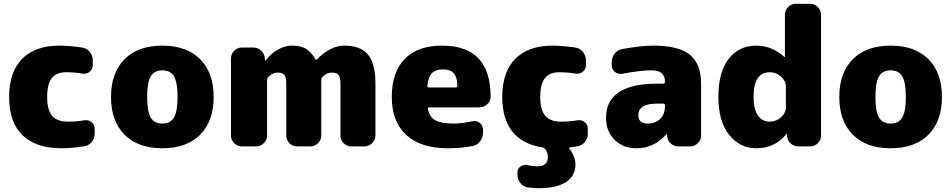

<svg xmlns="http://www.w3.org/2000/svg" viewBox="-20 -770 5003 1010"><path d="M422 -137Q444 -141 461 -128Q478 -115 478 -93V-67Q478 -42 462.5 -23Q447 -4 422 0Q352 10 303 10Q170 10 99 -58Q28 -126 28 -260Q28 -391 96.5 -460.5Q165 -530 293 -530Q342 -530 412 -520Q437 -516 452.5 -497Q468 -478 468 -453V-427Q468 -405 451 -392Q434 -379 412 -383Q371 -390 328 -390Q277 -390 252.5 -359Q228 -328 228 -260Q228 -191 254.5 -160.5Q281 -130 338 -130Q381 -130 422 -137Z M773 -151.5Q792 -120 834 -120Q876 -120 895 -151.5Q914 -183 914 -260Q914 -337 895 -368.5Q876 -400 834 -400Q792 -400 773 -368.5Q754 -337 754 -260Q754 -183 773 -151.5ZM635 -458.5Q706 -530 834 -530Q962 -530 1033 -458.5Q1104 -387 1104 -260Q1104 -133 1033 -61.5Q962 10 834 10Q706 10 635 -61.5Q564 -133 564 -260Q564 -387 635 -458.5Z M1790 -530Q1876 -530 1915.5 -483.5Q1955 -437 1955 -330V-57Q1955 -34 1938 -17Q1921 0 1898 0H1827Q1804 0 1787.5 -17Q1771 -34 1771 -57V-330Q1771 -364 1761 -376Q1751 -388 1725 -388Q1705 -388 1687.5 -375Q1670 -362 1670 -350V-57Q1670 -34 1653 -17Q1636 0 1613 0H1542Q1519 0 1502.5 -17Q1486 -34 1486 -57V-330Q1486 -364 1476 -376Q1466 -388 1440 -388Q1420 -388 1402.5 -375Q1385 -362 1385 -350V-57Q1385 -34 1368 -17Q1351 0 1328 0H1252Q1229 0 1212 -17Q1195 -34 1195 -57V-463Q1195 -486 1212 -503Q1229 -520 1252 -520H1313Q1337 -520 1354 -503.5Q1371 -487 1373 -463L1374 -451Q1374 -450 1375 -450Q1377 -450 1377 -451Q1404 -488 1441.5 -509Q1479 -530 1515 -530Q1561 -530 1588.5 -514Q1616 -498 1641 -456Q1641 -455 1642 -455Q1644 -455 1645 -456Q1719 -530 1790 -530Z M2377 -310Q2386 -310 2386 -319Q2385 -365 2366.5 -385Q2348 -405 2311 -405Q2272 -405 2252.5 -385.5Q2233 -366 2228 -318Q2228 -310 2236 -310ZM2306 -530Q2560 -530 2561 -262Q2561 -238 2543 -221.5Q2525 -205 2500 -205H2238Q2229 -205 2231 -196Q2240 -154 2270.5 -137Q2301 -120 2366 -120Q2407 -120 2466 -132Q2487 -137 2504 -123.5Q2521 -110 2521 -88V-72Q2521 -47 2505.5 -26.5Q2490 -6 2466 -2Q2405 10 2336 10Q2194 10 2117.5 -59.5Q2041 -129 2041 -260Q2041 -390 2109 -460Q2177 -530 2306 -530Z M3016 -137Q3038 -141 3055 -128Q3072 -115 3072 -93V-67Q3072 -42 3056.5 -23Q3041 -4 3016 0Q2993 4 2979 5Q2977 5 2975.5 7.5Q2974 10 2975 12Q3007 54 3007 95Q3007 155 2958 187.5Q2909 220 2812 220Q2793 220 2757 216Q2733 213 2717.5 193Q2702 173 2702 148V137Q2702 117 2718.5 105.5Q2735 94 2755 99Q2782 105 2807 105Q2862 105 2862 55Q2862 31 2847 13Q2840 6 2833 5Q2730 -10 2676 -77Q2622 -144 2622 -260Q2622 -391 2690.5 -460.5Q2759 -530 2887 -530Q2936 -530 3006 -520Q3031 -516 3046.5 -497Q3062 -478 3062 -453V-427Q3062 -405 3045 -392Q3028 -379 3006 -383Q2965 -390 2922 -390Q2871 -390 2846.5 -359Q2822 -328 2822 -260Q2822 -191 2848.5 -160.5Q2875 -130 2932 -130Q2975 -130 3016 -137Z M3478 -210V-216Q3478 -225 3469 -225H3438Q3338 -225 3338 -165Q3338 -120 3388 -120Q3427 -120 3452.5 -144.5Q3478 -169 3478 -210ZM3418 -530Q3550 -530 3609 -482Q3668 -434 3668 -330V-57Q3668 -34 3651 -17Q3634 0 3611 0H3548Q3524 0 3507 -16.5Q3490 -33 3489 -57V-65Q3489 -66 3488 -66Q3487 -66 3486 -65Q3422 10 3328 10Q3258 10 3213 -34.5Q3168 -79 3168 -150Q3168 -330 3438 -330H3469Q3478 -330 3478 -339V-340Q3478 -400 3408 -400Q3348 -400 3253 -382Q3232 -378 3215 -391.5Q3198 -405 3198 -427V-443Q3198 -468 3213.5 -488Q3229 -508 3253 -512Q3352 -530 3418 -530Z M4114 -205V-315Q4114 -344 4088.5 -367Q4063 -390 4029 -390Q3944 -390 3944 -260Q3944 -195 3967 -162.5Q3990 -130 4029 -130Q4063 -130 4088.5 -153Q4114 -176 4114 -205ZM4242 -750Q4265 -750 4282 -733Q4299 -716 4299 -693V-57Q4299 -34 4282 -17Q4265 0 4242 0H4179Q4155 0 4138 -16.5Q4121 -33 4120 -57V-65Q4120 -66 4119 -66Q4118 -66 4117 -65Q4056 10 3959 10Q3872 10 3815.5 -61Q3759 -132 3759 -260Q3759 -391 3813 -460.5Q3867 -530 3959 -530Q4039 -530 4106 -471Q4107 -470 4108 -470Q4109 -470 4109 -471V-693Q4109 -716 4126 -733Q4143 -750 4166 -750Z M4604 -151.5Q4623 -120 4665 -120Q4707 -120 4726 -151.5Q4745 -183 4745 -260Q4745 -337 4726 -368.5Q4707 -400 4665 -400Q4623 -400 4604 -368.5Q4585 -337 4585 -260Q4585 -183 4604 -151.5ZM4466 -458.5Q4537 -530 4665 -530Q4793 -530 4864 -458.5Q4935 -387 4935 -260Q4935 -133 4864 -61.5Q4793 10 4665 10Q4537 10 4466 -61.5Q4395 -133 4395 -260Q4395 -387 4466 -458.5Z"/></svg>

Font: Rounded Mplus 1c Black
Style: Regular
Weight: 900
Version: Version 1.059.20150529